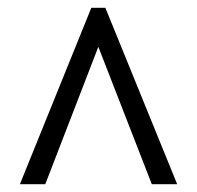

<svg xmlns="http://www.w3.org/2000/svg" viewBox="-20 -734 506 492"><path d="M31 -262 214 -714H250L434 -262H369L232 -614L96 -262Z"/></svg>

Font: Noto Serif Hebrew Condensed SemiBold
Style: Regular
Weight: 600
Width: 3
Designer: Monotype Design Team
Foundry: Monotype Imaging Inc.
Version: Version 2.004; ttfautohint (v1.8.4.7-5d5b)